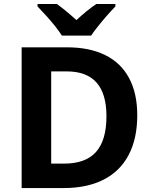

<svg xmlns="http://www.w3.org/2000/svg" viewBox="-20 -954 780 974"><path d="M302.7 0H89.8V-713.9H320.3Q434.6 -713.9 514.2 -674.3Q593.8 -634.8 635 -557.6Q676.3 -480.5 676.3 -369.6Q676.3 -251 632.8 -168.2Q589.4 -85.4 505.6 -42.7Q421.9 0 302.7 0ZM318.4 -591.8H239.7V-124H305.2Q414.6 -124 467.3 -183.3Q520 -242.7 520 -364.3Q520 -478.5 469.7 -535.2Q419.4 -591.8 318.4 -591.8ZM260.3 -820.3Q221.2 -868.7 170.4 -921.4V-933.6H268.6Q308.6 -905.3 367.7 -852.1Q423.8 -903.8 468.3 -933.6H565.4V-921.4Q515.1 -869.1 473.6 -815.9Q453.1 -790.5 442.4 -773.4H293.9Q283.7 -790 260.3 -820.3Z"/></svg>

Font: Viking Open Sans
Style: Bold
Weight: 700
Foundry: Ascender Corporation
Version: Version 2.001